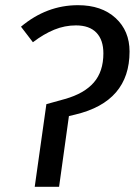

<svg xmlns="http://www.w3.org/2000/svg" viewBox="-20 -721 520 741"><path d="M159 -319 231 -339Q305 -360 342 -402.5Q379 -445 379 -515Q379 -567 352 -595Q325 -623 273 -623Q230 -623 189.5 -606.5Q149 -590 107 -558L61 -618Q160 -701 281 -701Q372 -701 426 -651.5Q480 -602 480 -522Q480 -329 271 -279L246 -273L208 0H114Z"/></svg>

Font: Fira Sans
Style: Italic
Weight: 400
Italic angle: -8°
Designer: bBox Type GmbH & Carrois Corporate GbR & Edenspiekermann AG
Foundry: bBox Type GmbH & Carrois Corporate GbR & Edenspiekermann AG
Version: Version 4.301